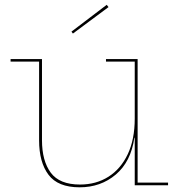

<svg xmlns="http://www.w3.org/2000/svg" viewBox="-20 -770 748 798"><path d="M540 -514H420.5V-524.5H552V-11H678.5V0H540ZM154.5 -524.5V-187.5Q154.5 -101.5 191 -52.2Q227.5 -3 312.5 -3Q379.5 -3 430.8 -35.5Q482 -68 511 -129.2Q540 -190.5 540 -277L546.5 -197.5H538.5Q524 -97.5 461.2 -44.5Q398.5 8.5 311 8.5Q220.5 8.5 181.5 -43.8Q142.5 -96 142.5 -186.5V-514H24V-524.5ZM423.5 -750 431 -740.5 283 -630.5 277 -638.5Z"/></svg>

Font: Hepta Slab ExtraLight Thin
Style: Regular
Weight: 250
Version: Version 1.102